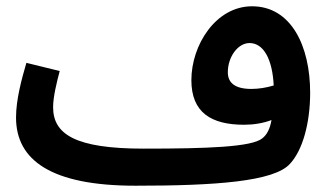

<svg xmlns="http://www.w3.org/2000/svg" viewBox="-20 -570 1049 611"><path d="M149 -229C149 -262 161 -310 170 -344L64 -370C49 -319 31 -253 31 -196C31 -60 143 21 411 21C664 21 853 8 903 -49C943 -92 967 -178 967 -275C967 -423 907 -550 782 -550C667 -550 589 -427 589 -315C589 -212 652 -173 757 -173C787 -173 818 -178 844 -188C839 -159 829 -141 815 -130C782 -102 639 -97 437 -97C219 -97 149 -143 149 -229ZM705 -340C705 -389 737 -433 774 -433C819 -433 847 -381 851 -298C828 -291 803 -287 780 -287C727 -287 705 -307 705 -340Z"/></svg>

Font: Noto Sans Arabic UI Semi
Style: Regular
Weight: 600
Designer: Nadine Chahine - Monotype Design Team
Foundry: Monotype Imaging Inc.
Version: Version 1.900